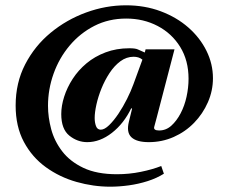

<svg xmlns="http://www.w3.org/2000/svg" viewBox="-20 -692 861 724"><path d="M396 12Q332 12 268.5 -6Q205 -24 153 -61.5Q101 -99 70 -157Q39 -215 39 -294Q39 -380 75 -449.5Q111 -519 171 -568.5Q231 -618 305 -645Q379 -672 455 -672Q526 -672 586 -649.5Q646 -627 690 -588.5Q734 -550 758.5 -500.5Q783 -451 783 -397Q783 -350 764 -306.5Q745 -263 712 -229Q679 -195 635 -175.5Q591 -156 541 -156Q495 -156 475.5 -174.5Q456 -193 466 -233L478 -282L475 -284Q447 -226 402 -191Q357 -156 309 -156Q272 -156 241.5 -180.5Q211 -205 211 -262Q211 -293 222 -327.5Q233 -362 254 -394.5Q275 -427 306 -453Q337 -479 378 -494.5Q419 -510 468 -510Q491 -510 500 -505.5Q509 -501 526 -494L529 -506H638L571 -249Q565 -227 561.5 -213.5Q558 -200 580 -200Q606 -200 626 -218Q646 -236 661 -264.5Q676 -293 683.5 -327.5Q691 -362 691 -395Q691 -464 659.5 -515Q628 -566 574.5 -594Q521 -622 456 -622Q390 -622 336 -594.5Q282 -567 242.5 -520Q203 -473 182 -414Q161 -355 161 -293Q161 -250 173 -205Q185 -160 214.5 -121.5Q244 -83 294.5 -59Q345 -35 421 -35Q467 -35 511 -44Q555 -53 588 -66L598 -37Q571 -20 536.5 -9Q502 2 465.5 7Q429 12 396 12ZM360 -203Q374 -203 391.5 -220Q409 -237 426.5 -263Q444 -289 459 -319Q474 -349 483 -374L517 -467Q510 -473 501.5 -475.5Q493 -478 484 -478Q457 -478 434 -461Q411 -444 393 -416.5Q375 -389 362.5 -358Q350 -327 343.5 -297.5Q337 -268 337 -247Q337 -230 342 -216.5Q347 -203 360 -203Z"/></svg>

Font: Frank Ruhl Libre Black
Style: Regular
Weight: 900
Designer: Yanek Iontef
Foundry: Fontef
Version: Version 6.004